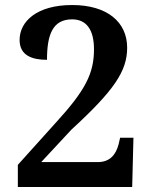

<svg xmlns="http://www.w3.org/2000/svg" viewBox="-20 -744 603 764"><path d="M51 0H506L511 -196H458L452 -170C441 -128 417 -99 369 -99H144L264 -228C434 -384 486 -461 486 -554C486 -656 407 -724 267 -724C127 -724 58 -659 58 -585C58 -523 108 -506 167 -506C167 -607 190 -667 267 -667C323 -667 354 -627 354 -548C354 -452 320 -385 204 -258L51 -88Z"/></svg>

Font: Noto Serif Ethiopic SemiBold
Style: Regular
Weight: 600
Designer: Monotype Design Team
Foundry: Monotype Imaging Inc.
Version: Version 2.102